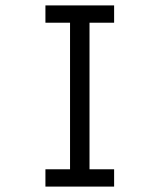

<svg xmlns="http://www.w3.org/2000/svg" viewBox="-20 -690 590 710"><path d="M148 0V-64H239V-606H148V-670H402V-606H311V-64H402V0Z"/></svg>

Font: Lode Term
Style: Regular
Weight: 400
Monospace: yes
Designer: Belleve Invis
Foundry: Belleve Invis
Version: Version 29.2.0